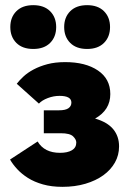

<svg xmlns="http://www.w3.org/2000/svg" viewBox="-20 -718 504 745"><path d="M222 7Q180 7 146.5 -2.5Q113 -12 88.5 -27.5Q64 -43 46.5 -62Q29 -81 19 -99L126 -169Q152 -125 213 -125Q242 -125 259 -135Q276 -145 276 -165Q276 -177 263.5 -189Q251 -201 216 -201H150V-290H209Q234 -290 245.5 -298Q257 -306 257 -320Q257 -346 211 -346Q188 -346 165.5 -337.5Q143 -329 131 -316L45 -393Q55 -406 71 -421Q87 -436 110.5 -448.5Q134 -461 164 -469Q194 -477 233 -477Q312 -477 360 -444.5Q408 -412 408 -353Q408 -291 349 -258Q397 -244 419.5 -216.5Q442 -189 442 -150Q442 -116 426 -87.5Q410 -59 381 -38Q352 -17 311.5 -5Q271 7 222 7ZM109 -528Q67 -528 43.5 -551.5Q20 -575 20 -613Q20 -651 43.5 -674.5Q67 -698 109 -698Q151 -698 174.5 -674.5Q198 -651 198 -613Q198 -575 174.5 -551.5Q151 -528 109 -528ZM318 -528Q276 -528 252.5 -551.5Q229 -575 229 -613Q229 -651 252.5 -674.5Q276 -698 318 -698Q360 -698 383.5 -674.5Q407 -651 407 -613Q407 -575 383.5 -551.5Q360 -528 318 -528Z"/></svg>

Font: Tilda Sans Black
Style: Regular
Weight: 900
Designer: ParaType Ltd
Foundry: ParaType Ltd
Version: Version 1.009